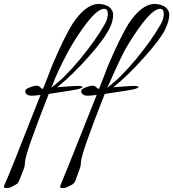

<svg xmlns="http://www.w3.org/2000/svg" viewBox="-99 -608 885 981"><path d="M-79 346Q-79 343 -77 338Q-59 304 108 -123Q77 -119 62 -119Q47 -119 38.5 -125.5Q30 -132 30 -142.5Q30 -153 52.5 -161.5Q75 -170 87 -170Q99 -170 107 -162Q115 -154 118 -154H121L150 -228Q168 -278 205 -358.5Q242 -439 272 -487Q339 -588 406 -588L430 -585L450 -578Q479 -561 479 -531.5Q479 -502 463 -468Q436 -410 353 -317Q270 -224 193 -162Q275 -169 298.5 -169Q322 -169 323 -163Q323 -159 304 -153.5Q285 -148 150 -128Q31 174 29 218Q28 240 24.5 249.5Q21 259 16 271.5Q11 284 8.5 290.5Q6 297 3 305Q0 313 -2 316.5Q-4 320 -6.5 324.5Q-9 329 -11.5 331Q-14 333 -32 343Q-50 353 -64.5 353Q-79 353 -79 346ZM736 -578Q766 -561 766 -531.5Q766 -502 744 -456Q722 -410 639 -316.5Q556 -223 480 -162Q562 -169 585 -169Q608 -169 609 -163Q609 -159 591 -153.5Q573 -148 436 -128Q317 174 315 218Q314 240 309.5 251Q305 262 299 279.5Q293 297 290.5 303.5Q288 310 285 318Q281 327 270 335Q237 353 226.5 353Q216 353 213 352Q204 350 212.5 332.5Q221 315 395 -123Q363 -119 348 -119Q333 -119 324.5 -125.5Q316 -132 316 -142.5Q316 -153 338.5 -161.5Q361 -170 373 -170Q385 -170 393 -162Q401 -154 405 -154H407L436 -228Q453 -276 490.5 -357Q528 -438 558 -487Q625 -588 692 -588L716 -585ZM721 -482Q738 -511 738 -537Q738 -563 719 -563Q681 -563 611 -465Q570 -407 538 -350Q508 -293 456 -175L448 -159Q518 -211 597 -307Q676 -403 721 -482ZM435 -482Q452 -511 452 -537Q452 -563 433 -563Q395 -563 325 -465Q284 -407 252 -350Q188 -230 170 -175L162 -159Q232 -211 311 -307Q390 -403 435 -482Z"/></svg>

Font: Allura
Style: Regular
Weight: 400
Designer: Robert E. Leuschke
Foundry: Robert E. Leuschke
Version: Version 1.004